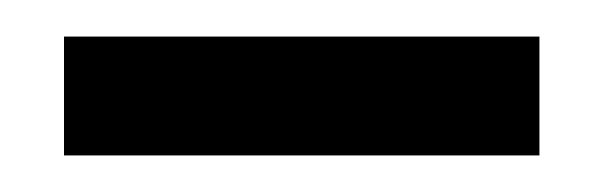

<svg xmlns="http://www.w3.org/2000/svg" viewBox="-20 80 330 105"><path d="M275 100H15V165H275Z"/></svg>

Font: Tilda Sans VF
Style: Regular
Weight: 400
Designer: ParaType Ltd
Foundry: ParaType Ltd
Version: Version 1.010